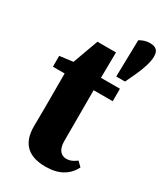

<svg xmlns="http://www.w3.org/2000/svg" viewBox="-190 -821 784 914"><g transform="rotate(30 202.0 -364.5)"><path d="M218.4 15.2C291.5 15.2 338.3 -13.9 364.7 -64.7L340.3 -88.8C320.8 -74.1 304.4 -66.6 286 -66.6C256.3 -66.6 235 -87.9 235 -134.8V-443.7L235.3 -463.7L237.3 -623.7H135.3L72.1 -449.4L129.4 -489.7L11.2 -474.4V-414.8H75.7V-224.4C75.7 -185.4 74.7 -158.6 74.7 -123.8C74.7 -25.2 127.8 15.2 218.4 15.2ZM156.1 -414.8H339.9V-483.4H156.1V-414.8ZM356.1 -743.5C337.5 -743.5 320.3 -738.8 300 -727.2L295.5 -525.1H343.8L372.9 -587.1C391.1 -627.6 404 -667.7 404 -696C404 -724.5 394 -743.5 356.1 -743.5Z"/></g></svg>

Font: Source Serif Variable
Style: Regular
Weight: 389
Designer: Frank Grießhammer
Foundry: Adobe Systems Incorporated
Version: Version 3.001;hotconv 1.0.111;makeotfexe 2.5.65597